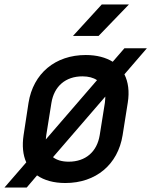

<svg xmlns="http://www.w3.org/2000/svg" viewBox="-37 -805 674 855"><path d="M288 -645H402L537 -785H416ZM-17 30H82L128 -24C160 -2 202 10 254 10C390 10 488 -72 509 -203L532 -348C540 -398 534 -440 517 -474L617 -590H517L465 -530C434 -549 394 -560 345 -560C209 -560 111 -478 90 -347L68 -203C61 -156 65 -115 80 -82ZM169 -203 192 -347C204 -421 255 -465 330 -465C357 -465 379 -459 395 -448L167 -184C168 -190 168 -197 169 -203ZM269 -85C239 -85 216 -92 199 -105L432 -375C432 -367 431 -357 430 -347L407 -203C395 -129 344 -85 269 -85Z"/></svg>

Font: JetBrains Mono SemiBold
Style: Italic
Weight: 472
Italic angle: -9°
Monospace: yes
Designer: Philipp Nurullin, Konstantin Bulenkov
Foundry: JetBrains
Version: Version 2.305